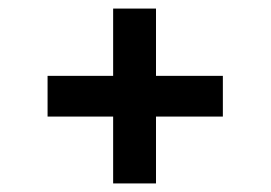

<svg xmlns="http://www.w3.org/2000/svg" viewBox="-20 -510 632 448"><path d="M91 -333H244V-490H344V-333H500V-238H344V-82H244V-238H91Z"/></svg>

Font: Caladea
Style: Bold
Weight: 700
Designer: Carolina Giovagnoli and Andres Torresi
Foundry: Carolina Giovagnoli & Andres Torresi
Version: Version 1.001